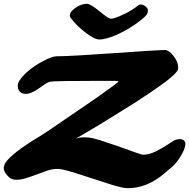

<svg xmlns="http://www.w3.org/2000/svg" viewBox="-54 -927 995 1010"><path d="M396.5 -754.9Q353 -788.1 320.8 -828.6Q313.5 -835.9 313.5 -846.2Q313.5 -856.4 322.5 -867.4Q331.5 -878.4 345.2 -887.2Q375.5 -907.2 402.8 -907.2Q420.9 -907.2 468.8 -868.2L492.7 -849.1Q520 -828.6 529.8 -828.6Q539.6 -828.6 557.4 -835Q575.2 -841.3 596.2 -851.6Q645 -874.5 671.4 -897.9Q678.2 -903.3 686 -903.3Q693.8 -903.3 700.4 -900.4Q707 -897.5 712.4 -892.6Q724.1 -882.8 724.1 -873Q724.1 -856 714.1 -845.5Q704.1 -835 686.8 -821Q669.4 -807.1 648.2 -793Q627 -778.8 603 -765.6Q579.1 -752.4 554.9 -741.9Q530.8 -731.4 508.1 -725.3Q485.4 -719.2 470 -719.2Q454.6 -719.2 435.8 -729.2Q417 -739.3 396.5 -754.9ZM342.8 -196.3Q361.8 -204.6 387.7 -204.6Q413.6 -204.6 430.7 -200.7Q447.8 -196.8 469.2 -190.4Q534.7 -169.4 561.5 -159.7L652.8 -127Q692.4 -112.8 698.2 -112.8Q729 -112.8 765.6 -130.6Q802.2 -148.4 831.3 -168.5Q860.4 -188.5 871.1 -191.9Q881.8 -195.3 893.6 -195.3Q905.3 -195.3 913.8 -187.7Q922.4 -180.2 920.9 -166.3Q919.4 -152.3 912.8 -136.7Q906.2 -121.1 896 -104.5Q874 -69.8 853 -50.8L809.1 -13.2Q718.3 63 617.7 63Q590.3 63 526.4 42.5L375.5 -6.3Q278.3 -38.6 250.2 -38.6Q222.2 -38.6 195.3 -29.5Q168.5 -20.5 141.1 -10Q113.8 0.5 85.2 9.5Q56.6 18.6 35.4 18.6Q14.2 18.6 3.7 12.5Q-6.8 6.3 -15.1 -3.4Q-36.1 -26.9 -34.2 -45.2Q-32.2 -63.5 -18.6 -80.1Q-4.9 -96.7 15.1 -113.8Q35.2 -130.9 58.8 -147.7Q82.5 -164.6 104.5 -178.7L167.5 -217.8Q173.8 -221.7 194.8 -235.4L450.7 -410.2Q569.3 -494.1 569.3 -498Q569.3 -501.5 550.8 -501.5Q481.4 -501.5 432.9 -501.5Q384.3 -501.5 356.4 -501H303.2Q214.8 -500 203.6 -495.8Q192.4 -491.7 177.2 -480.5L146 -459Q107.9 -433.1 82.5 -433.1Q50.8 -433.1 42 -459Q33.7 -483.4 49.8 -505.6Q65.9 -527.8 84.2 -544.7Q102.5 -561.5 125.2 -577.1Q147.9 -592.8 170.4 -604.5Q220.2 -630.9 243.2 -630.9Q266.1 -630.9 297.6 -632.3Q329.1 -633.8 368.9 -636Q408.7 -638.2 454.6 -641.6L546.4 -647.5Q592.8 -650.4 636.7 -653.6Q680.7 -656.7 717.3 -659.2L780.8 -662.6Q807.1 -664.1 815.7 -664.1Q824.2 -664.1 835.7 -655.8Q847.2 -647.5 857.9 -633.8Q886.2 -598.1 882.8 -564.5Q880.4 -536.6 735.8 -439.5L647.9 -381.8L468.3 -270.5Z"/></svg>

Font: Sarina
Style: Regular
Weight: 400
Designer: James Grieshaber
Foundry: James Grieshaber
Version: Version 1.001